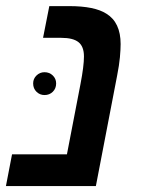

<svg xmlns="http://www.w3.org/2000/svg" viewBox="-35 -624 472 644"><path d="M357.9 -370.6 286.6 0H-15.1L5.4 -106.4H189.5L234.9 -341.8Q246.6 -402.3 246.6 -434.6Q246.6 -467.8 228.5 -482.4Q210.4 -497.1 170.4 -497.1H109.4L130.4 -603.5H197.3Q282.2 -603.5 321.8 -578.1Q369.6 -548.8 369.6 -476.1Q369.6 -458.5 367.2 -431.6Q364.7 -404.8 357.9 -370.6ZM76.2 -344.2Q76.2 -359.9 87.4 -370.8Q98.6 -381.8 114.3 -381.8Q130.9 -381.8 142.1 -370.8Q153.3 -359.9 153.3 -344.2Q153.3 -327.1 142.1 -316.2Q130.9 -305.2 114.3 -305.2Q98.6 -305.2 87.4 -316.2Q76.2 -327.1 76.2 -344.2Z"/></svg>

Font: Arimo SemiBold
Style: Italic
Weight: 600
Italic angle: -12°
Version: Version 1.33